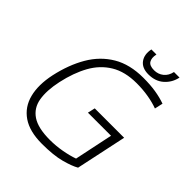

<svg xmlns="http://www.w3.org/2000/svg" viewBox="-221 -932 1076 1076"><g transform="rotate(45 317.0 -394.0)"><path d="M439 -687Q388 -687 365 -718.5Q342 -750 352 -798H392Q385 -764 397 -745Q409 -726 445 -726Q477 -726 500.5 -745Q524 -764 531 -798H575Q565 -750 529.5 -718.5Q494 -687 439 -687ZM292 10Q194 10 136.5 -29.5Q79 -69 61 -139.5Q43 -210 63 -304Q86 -409 132 -487.5Q178 -566 252 -610Q326 -654 433 -654Q488 -654 531.5 -647Q575 -640 611 -627L600 -578Q565 -591 521 -598.5Q477 -606 428 -606Q336 -606 274 -568.5Q212 -531 174.5 -463.5Q137 -396 117 -304Q99 -220 109 -160.5Q119 -101 166.5 -69Q214 -37 308 -37Q355 -37 402.5 -45.5Q450 -54 486 -67L534 -296H351L361 -340H594L530 -39Q499 -21 441 -5.5Q383 10 292 10Z"/></g></svg>

Font: Kanit ExtraLight
Style: Italic
Weight: 275
Italic angle: -12°
Designer: Katatrad Team
Foundry: CadsonDemak
Version: Version 2.000; ttfautohint (v1.8.3)